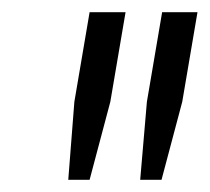

<svg xmlns="http://www.w3.org/2000/svg" viewBox="-20 -706 344 315"><path d="M92 -411 102 -539 127 -686H186L161 -539L127 -411ZM210 -411 221 -539 246 -686H304L279 -539L245 -411Z"/></svg>

Font: Archivo ExtraCondensed Light
Style: Italic
Weight: 300
Width: 2
Italic angle: -10°
Designer: Hector Gatti
Foundry: Omnibus-Type
Version: Version 2.001